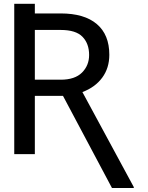

<svg xmlns="http://www.w3.org/2000/svg" viewBox="-20 -797 766 993"><path d="M559.1 175.3 305.7 -301.3H160.2V0H53.7V-777.3H160.2V-727.5H293.9Q416 -727.5 480.7 -672.6Q545.4 -617.7 545.4 -513.7Q545.4 -445.3 508.8 -395.5Q472.2 -345.7 406.2 -320.8L671.9 170.4V175.3ZM160.2 -384.8H293.9Q367.2 -384.8 404.1 -421.6Q440.9 -458.5 440.9 -512.7Q440.9 -571.3 406.7 -606.7Q372.6 -642.1 293.9 -642.1H160.2Z"/></svg>

Font: Inter-Regular
Style: Regular
Weight: 400
Designer: Rasmus Andersson
Foundry: rsms
Version: Version 4.000;git-a52131595